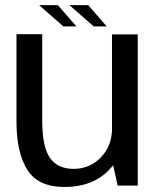

<svg xmlns="http://www.w3.org/2000/svg" viewBox="-20 -727 624 752"><path d="M440.8 0H519.5V-592.4H418.6V-100.2ZM145.4 -593H44.5V-251Q44.5 -130.1 86.7 -62.4Q129 5.4 232.8 5.4Q341.2 5.4 404.9 -59.3Q468.5 -124.1 468.5 -196.3L419 -226.1Q419 -156.1 375.3 -110.8Q331.5 -65.6 268.3 -65.6Q205.8 -65.6 175.6 -108.6Q145.4 -151.6 145.4 -254.9ZM347.1 -623.5H398.1L325.5 -706.8H252.2ZM228.3 -623.5H279.3L206.7 -706.8H133.4Z"/></svg>

Font: Anybody Thin
Style: Regular
Weight: 100
Designer: Tyler Finck
Foundry: Etcetera Type Company
Version: Version 1.114;gftools[0.9.25]